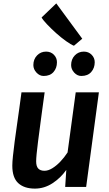

<svg xmlns="http://www.w3.org/2000/svg" viewBox="-20 -1101 642 1131"><path d="M185.5 10Q122.5 10 87.5 -22.2Q52.5 -54.5 52.5 -125Q52.5 -145.5 56.2 -181.8Q60 -218 66.5 -268Q72.5 -312 79.5 -361.5Q86.5 -411 93.5 -461Q100.5 -511 106.5 -557H243Q240.5 -540 236.8 -512.5Q233 -485 228.5 -452Q224 -419 219.5 -384.8Q215 -350.5 211 -319.8Q207 -289 204 -266.5Q198.5 -224 195.8 -195Q193 -166 193 -150.5Q193 -121 205.5 -108Q218 -95 242 -95Q263.5 -95 287.5 -109.5Q311.5 -124 335 -148.5Q358.5 -173 378 -203L426 -557H562.5L487.5 0H364L370.5 -100Q337 -52.5 288.8 -21.2Q240.5 10 185.5 10ZM237 -653.5Q213.5 -653.5 195 -673.2Q176.5 -693 176.5 -717.5Q176.5 -752 198.2 -774.5Q220 -797 251.5 -797Q279.5 -797 297.5 -778.5Q315.5 -760 315.5 -734.5Q315.5 -700 295.2 -676.8Q275 -653.5 237 -653.5ZM459 -653.5Q435.5 -653.5 417.2 -673.2Q399 -693 399 -717.5Q399 -752 420.5 -774.5Q442 -797 474 -797Q501.5 -797 519.8 -778.5Q538 -760 538 -734.5Q538 -700.5 517.5 -677Q497 -653.5 459 -653.5ZM415.5 -831.5Q397.5 -838.5 368.8 -859Q340 -879.5 310.2 -906.2Q280.5 -933 257 -957.8Q233.5 -982.5 225 -998L311.5 -1081L464.5 -873Z"/></svg>

Font: Merriweather Sans SemiBold
Style: Italic
Weight: 600
Italic angle: -7.5°
Designer: Eben Sorkin
Foundry: Eben Sorkin
Version: Version 2.001